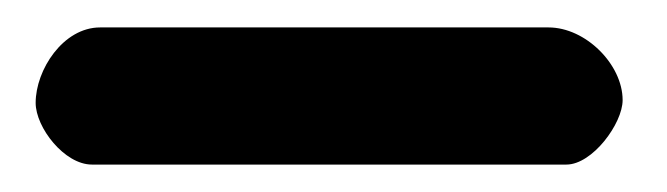

<svg xmlns="http://www.w3.org/2000/svg" viewBox="-20 -13 486 140"><path d="M6 62C6 80 27 107 47 107H393C412 107 434 77 434 60C434 34 407 7 380 7H53C26 7 6 38 6 62Z"/></svg>

Font: Asimov Print
Style: Regular
Weight: 500
Designer: Google
Version: Version 2.000980: 2014